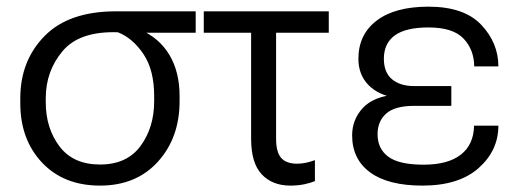

<svg xmlns="http://www.w3.org/2000/svg" viewBox="-20 -548 1554 582"><path d="M283.2 14.6Q393.1 14.6 458.7 -57.9Q524.4 -130.4 524.4 -241.7V-256.8Q524.4 -329.6 493.7 -381.3Q462.9 -433.1 403.8 -458.5V-448.7H573.2V-513.7H331.5Q188.5 -513.7 115 -438.7Q41.5 -363.8 41.5 -250V-234.9Q41.5 -125.5 107.2 -55.4Q172.9 14.6 283.2 14.6ZM283.2 -49.3Q201.7 -49.3 160.2 -104.5Q118.7 -159.7 118.7 -237.8V-250.5Q118.7 -332.5 169.9 -393.3Q221.2 -454.1 337.4 -450.2Q382.8 -432.1 415 -383.8Q447.3 -335.4 447.3 -257.3V-241.2Q447.3 -161.6 406 -105.5Q364.7 -49.3 283.2 -49.3Z M597.7 -448.7H976.6V-513.7H597.7ZM859.9 14.6Q883.3 14.6 902.8 10.5Q922.4 6.3 934.6 1V-62.5Q920.9 -57.6 907.7 -54.7Q894.5 -51.8 880.4 -51.8Q847.7 -51.8 832.3 -69.3Q816.9 -86.9 816.9 -127.4V-480H741.2V-127.4Q741.2 -53.7 773.4 -19.5Q805.7 14.6 859.9 14.6Z M1260.7 14.6Q1371.1 14.6 1430.9 -38.6Q1490.7 -91.8 1490.7 -167H1417Q1416 -109.9 1377 -79.3Q1337.9 -48.8 1264.2 -48.8Q1189.5 -48.8 1157 -73Q1124.5 -97.2 1124.5 -141.1Q1124.5 -180.7 1150.9 -203.9Q1177.2 -227.1 1234.9 -227.1H1348.1V-287.1H1234.9Q1193.4 -287.1 1168.5 -307.6Q1143.6 -328.1 1143.6 -370.1Q1143.6 -416.5 1176.8 -440.7Q1210 -464.8 1278.8 -464.8Q1353 -464.8 1385 -431.2Q1417 -397.5 1417.5 -346.7H1490.7Q1490.7 -418 1438.7 -472.9Q1386.7 -527.8 1278.8 -527.8Q1177.2 -527.8 1121.8 -485.6Q1066.4 -443.4 1066.4 -369.6Q1066.4 -321.8 1096.7 -290.5Q1127 -259.3 1181.6 -251V-261.7Q1112.3 -255.9 1079.8 -220.7Q1047.4 -185.5 1047.4 -137.7Q1047.4 -65.4 1102.1 -25.4Q1156.7 14.6 1260.7 14.6Z"/></svg>

Font: Roboto Flex
Style: wght 300 wdth 100 opsz 14.0 GRAD 0.00 slnt 0.00 XTRA 468 XOPQ 96 YOPQ 79 YTLC 514 YTUC 712 YTAS 750 YTDE -203.00 YTFI 738
Weight: 300
Designer: Berlow after Robertson
Foundry: Google
Version: Version 3.100